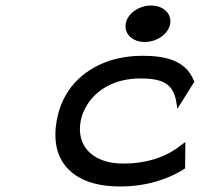

<svg xmlns="http://www.w3.org/2000/svg" viewBox="-20 -664 807 695"><path d="M504 -512C548 -512 590 -541 596 -578C602 -615 571 -644 527 -644C483 -644 441 -615 435 -578C429 -541 460 -512 504 -512ZM622 -270 684 -369 682 -371C652 -449 572 -462 496 -462C453 -462 414 -456 376 -444C278 -411 204 -338 185 -226C179 -192 179 -160 185 -131C203 -48 276 11 414 11C513 11 592 -17 648 -53L650 -55L651 -150L617 -125C572 -94 508 -72 428 -72C400 -72 376 -75 354 -83C294 -104 259 -153 272 -226C276 -248 285 -268 297 -287C331 -340 396 -380 488 -380C575 -380 611 -358 620 -283Z"/></svg>

Font: Charger Monospace
Style: Regular
Weight: 400
Designer: Jasper
Foundry: Cannot Into Space Fonts
Version: Version 0.980